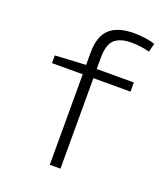

<svg xmlns="http://www.w3.org/2000/svg" viewBox="-139 -864 842 963"><g transform="rotate(20 281.5 -382.5)"><path d="M239 0V-483H75V-524L239 -533V-598Q239 -687 282.5 -726Q326 -765 412 -765Q444 -765 474 -760.5Q504 -756 524 -749L512 -703Q468 -716 415 -716Q355 -716 325.5 -689Q296 -662 296 -591V-532H494V-483H296V0Z"/></g></svg>

Font: Noto Sans Mono SemiCondensed Light
Style: Regular
Weight: 300
Width: 4
Designer: Monotype Design Team
Foundry: Monotype Imaging Inc.
Version: Version 2.014; ttfautohint (v1.8.4.7-5d5b)